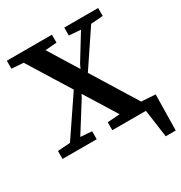

<svg xmlns="http://www.w3.org/2000/svg" viewBox="-195 -803 1064 1129"><g transform="rotate(-30 337.0 -238.0)"><path d="M15 -610V-664H321V-610L243 -604L366 -405L379 -433L484 -604L405 -610V-664H635V-610L553 -604L392 -364L579 -61L674 -55L670 188H602L576 0H348V-54L432 -60L298 -276L287 -254L165 -60L242 -54V0H10V-54L95 -60L271 -320L95 -604Z"/></g></svg>

Font: Source Serif 4 SmText Semibold
Style: Regular
Weight: 600
Designer: Frank Grießhammer
Foundry: Adobe
Version: Version 4.005;hotconv 1.1.0;makeotfexe 2.6.0